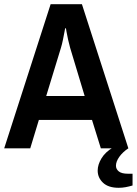

<svg xmlns="http://www.w3.org/2000/svg" viewBox="-20 -706 651 914"><path d="M0 0 221 -686H370L591 0H460L418 -135H165L124 0ZM200 -249H383L314 -478Q309 -496 304 -518Q299 -540 296.5 -555.5Q294 -571 294 -571H290Q290 -571 287 -554.5Q284 -538 279.5 -516Q275 -494 270 -478ZM545 188Q496 188 470.5 164Q445 140 445 106Q445 78 463 48Q481 18 518 -4H589L591 0Q564 18 548 40.5Q532 63 532 83Q532 99 545.5 110Q559 121 589 121H611V177Q594 182 578 185Q562 188 545 188Z"/></svg>

Font: Archivo Narrow
Style: Bold
Weight: 700
Designer: Hector Gatti
Foundry: Omnibus-Type
Version: Version 3.002